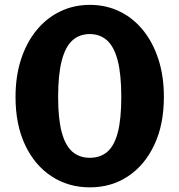

<svg xmlns="http://www.w3.org/2000/svg" viewBox="-20 -773 748 801"><path d="M355.1 -752.7Q421.9 -752.7 478.2 -725.6Q534.5 -698.6 576 -647.9Q617.6 -597.2 640.6 -526.6Q663.7 -456 663.7 -369Q663.7 -253.5 623.8 -168.8Q584 -84.1 514.5 -37.8Q444.9 8.6 354.8 8.6Q264.7 8.6 194.5 -37.8Q124.2 -84.1 84.5 -168.7Q44.8 -253.3 44.8 -368.4Q44.8 -455.7 68 -526.3Q91.2 -596.9 133.1 -647.7Q175 -698.6 231.7 -725.6Q288.3 -752.7 355.1 -752.7ZM354.7 -114.7Q398.9 -114.7 428 -140Q457.2 -165.4 471.6 -221Q486 -276.7 486 -368.3Q486 -462.6 471.1 -520.2Q456.2 -577.7 426.9 -604.3Q397.6 -630.9 354.4 -630.9Q311.2 -630.9 281.9 -604.3Q252.5 -577.7 237.5 -519.7Q222.5 -461.6 222.5 -368.3Q222.5 -277.4 237.5 -221.4Q252.5 -165.4 282 -140Q311.5 -114.7 354.7 -114.7Z"/></svg>

Font: Libre Franklin Thin
Style: Regular
Weight: 100
Designer: Pablo Impallari, Rodrigo Fuenzalida, Nhung Nguyen
Foundry: Impallari Type
Version: Version 3.000